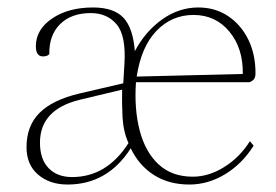

<svg xmlns="http://www.w3.org/2000/svg" viewBox="-20 -482 739 514"><path d="M161 12Q113 12 82 -14.5Q51 -41 51 -88Q51 -145 86 -180Q121 -215 194 -232L310 -259L313 -309Q318 -386 292.5 -416.5Q267 -447 223 -447Q171 -447 141 -417.5Q111 -388 112 -337Q108 -333 103.5 -332Q99 -331 95 -331Q76 -331 76 -358Q76 -403 119.5 -432.5Q163 -462 229 -462Q284 -462 310 -435Q336 -408 341 -345Q369 -398 414 -430Q459 -462 511 -462Q556 -462 590.5 -439Q625 -416 644.5 -376.5Q664 -337 664 -286Q664 -272 657 -267Q650 -262 648 -262H344Q339 -190 354 -132.5Q369 -75 404.5 -42Q440 -9 496 -9Q539 -9 580.5 -35Q622 -61 649 -104L659 -92Q628 -43 582.5 -15.5Q537 12 487 12Q432 12 392 -13.5Q352 -39 330 -85Q268 12 161 12ZM346 -277 630 -284Q631 -353 594 -397.5Q557 -442 498 -442Q440 -442 399 -399.5Q358 -357 346 -277ZM173 -8Q266 -8 324 -99Q310 -130 308 -169Q306 -208 307 -242L194 -215Q87 -189 87 -100Q87 -56 110 -32Q133 -8 173 -8Z"/></svg>

Font: Petrona Thin
Style: Regular
Weight: 100
Designer: Ringo R. Seeber
Foundry: Ringo R. Seeber
Version: Version 2.001; ttfautohint (v1.8.3)